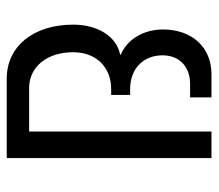

<svg xmlns="http://www.w3.org/2000/svg" viewBox="-58 -576 634 557"><g transform="rotate(90 258.5 -297.0)"><path d="M208 0H438V-594H361V-65H235C173 -65 131 -117 131 -193C131 -259 174 -303 238 -303H255V-358H238C179 -358 140 -396 140 -452C140 -501 173 -532 223 -532H262V-594H195C117 -594 65 -538 65 -453C65 -397 94 -349 138 -331V-329C86 -319 51 -265 51 -193C51 -77 114 0 208 0Z"/></g></svg>

Font: Vanilla Cream Book
Style: Regular
Weight: 400
Designer: Jeremy Tribby, Jinavaṁso
Foundry: Tribby Type
Version: Version 1.422;Glyphs 3.1.2 (3151)